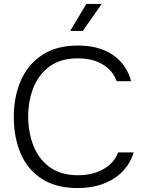

<svg xmlns="http://www.w3.org/2000/svg" viewBox="-20 -946 742 974"><path d="M374 8Q265 8 192.5 -38.5Q120 -85 85 -167Q50 -249 50 -353Q50 -456 86 -538Q122 -620 194.5 -667.5Q267 -715 376 -715Q448 -715 502.5 -693.5Q557 -672 593.5 -631.5Q630 -591 645 -534H572Q552 -589 500.5 -619.5Q449 -650 376 -650Q287 -650 231.5 -609Q176 -568 149.5 -501Q123 -434 123 -356Q123 -274 150 -206Q177 -138 233 -97.5Q289 -57 376 -57Q424 -57 465 -70.5Q506 -84 536 -110Q566 -136 579 -173H658Q641 -116 601 -75.5Q561 -35 503.5 -13.5Q446 8 374 8ZM336 -789 418 -926H496L400 -789Z"/></svg>

Font: Onest Light
Style: Regular
Weight: 300
Designer: Dmitri Voloshin, Andrey Kudryavtsev
Foundry: Dmitri Voloshin, Andrey Kudryavtsev
Version: Version 1.000;gftools[0.9.33]